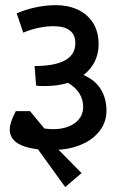

<svg xmlns="http://www.w3.org/2000/svg" viewBox="-20 -655 479 753"><path d="M226.6 -69.3Q217.3 -67.9 209.5 -67.9L299.8 23.9L235.8 78.6L128.9 -69.3Q73.2 -76.2 45.9 -95.5Q18.6 -114.7 18.1 -146.5Q18.1 -159.7 23.4 -176.5Q28.8 -193.4 42 -219.2H97.7L154.3 -150.9Q172.9 -148.4 189.5 -148.4Q223.1 -148.4 249.8 -159.2Q276.4 -169.9 291.3 -189.5Q306.2 -209 306.2 -234.9Q306.2 -294.9 246.6 -330.1Q206.1 -317.4 152.3 -317.4Q131.3 -317.4 121.6 -319.3L115.7 -396Q275.4 -396.5 275.4 -485.4Q275.4 -552.2 189.5 -552.2Q160.6 -552.2 129.4 -545.4Q98.1 -538.6 71.3 -526.9L45.4 -602.5Q79.6 -617.7 120.1 -626.2Q160.6 -634.8 200.2 -634.8Q246.6 -634.8 284.4 -617.4Q322.3 -600.1 344.5 -565.7Q366.7 -531.2 366.7 -481.4Q366.7 -444.8 351.8 -414.1Q336.9 -383.3 307.6 -360.8Q353.5 -340.8 375.5 -304.7Q397.5 -268.6 397.5 -221.2Q397.5 -178.7 374 -146Q350.6 -113.3 311.5 -93.8Q272.5 -74.2 226.6 -69.3Z"/></svg>

Font: Varta SemiBold
Style: Regular
Weight: 600
Designer: Joana Correia, Viktoriya Grabowska, Eben Sorkin
Foundry: Sorkin Type
Version: Version 1.003; ttfautohint (v1.3) -l 8 -r 24 -G 200 -x 12 -H